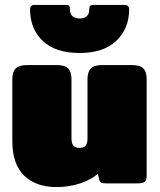

<svg xmlns="http://www.w3.org/2000/svg" viewBox="-20 -744 650 779"><path d="M102 -706Q102 -714 106.5 -719Q111 -724 118 -724H247Q257 -724 260.5 -719.5Q264 -715 264 -705Q264 -687 274.5 -678Q285 -669 303 -669Q321 -669 331.5 -678Q342 -687 342 -705Q342 -715 345.5 -719.5Q349 -724 359 -724H488Q495 -724 499.5 -719Q504 -714 504 -706Q504 -628 452 -578.5Q400 -529 303 -529Q205 -529 153.5 -578Q102 -627 102 -706ZM30 -172V-423Q30 -452 43.5 -466Q57 -480 90 -480H209Q243 -480 256.5 -466.5Q270 -453 270 -423V-183Q270 -163 277.5 -153.5Q285 -144 302 -144Q321 -144 328 -153.5Q335 -163 335 -183V-423Q335 -452 348.5 -466Q362 -480 395 -480H514Q548 -480 561.5 -466.5Q575 -453 575 -423V-33Q575 -13 567.5 -6.5Q560 0 537 0H411Q398 0 391.5 -2.5Q385 -5 383 -14L377 -39Q350 -15 305.5 0Q261 15 209 15Q126 15 78 -31.5Q30 -78 30 -172Z"/></svg>

Font: Mitr
Style: Bold
Weight: 700
Designer: Thanarat Vachiruckul
Foundry: Cadson Demak
Version: Version 1.003